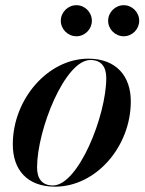

<svg xmlns="http://www.w3.org/2000/svg" viewBox="-20 -690 542 720"><path d="M385.5 -612C385.5 -580.5 412 -554 444 -554C476 -554 502 -580.5 502 -612C502 -644 476 -670.5 444 -670.5C412 -670.5 385.5 -644 385.5 -612ZM208 -612C208 -580.5 234.5 -554 266.5 -554C298.5 -554 324.5 -580.5 324.5 -612C324.5 -644 298.5 -670.5 266.5 -670.5C234.5 -670.5 208 -644 208 -612ZM186.5 10C340 10 470.5 -140 470.5 -310C470.5 -405 415.5 -470 311 -470C161 -470 28 -319.5 28 -148.5C28 -53.5 81.5 10 186.5 10ZM178.5 5.5C137.5 5.5 119 -20.5 119 -62C119 -203.5 223.5 -465 319 -465C360 -465 378.5 -439 378.5 -397.5C378.5 -256 273.5 5.5 178.5 5.5Z"/></svg>

Font: Bodoni* 36pt Medium
Style: Italic
Weight: 500
Italic angle: -13°
Version: Version 2.3